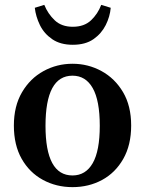

<svg xmlns="http://www.w3.org/2000/svg" viewBox="-20 -755 597 789"><path d="M278 14Q211 14 156 -16Q101 -46 69 -102.5Q37 -159 37 -239Q37 -319 70.5 -376Q104 -433 159 -463Q214 -493 278 -493Q342 -493 397 -463Q452 -433 485.5 -376.5Q519 -320 519 -239Q519 -159 486.5 -102Q454 -45 399.5 -15.5Q345 14 278 14ZM278 -34Q332 -34 361 -84.5Q390 -135 390 -238Q390 -342 361 -393Q332 -444 278 -444Q167 -444 167 -238Q167 -34 278 -34ZM123 -723 162 -735Q177 -698 205 -671.5Q233 -645 279 -645Q326 -645 354 -671.5Q382 -698 396 -735L435 -723Q432 -687 414.5 -652Q397 -617 364 -594Q331 -571 279 -571Q228 -571 194.5 -594Q161 -617 144 -652Q127 -687 123 -723Z"/></svg>

Font: Source Serif 4 Semibold
Style: Regular
Weight: 600
Designer: Frank Grießhammer
Foundry: Adobe
Version: Version 4.005;hotconv 1.1.0;makeotfexe 2.6.0